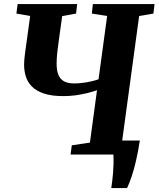

<svg xmlns="http://www.w3.org/2000/svg" viewBox="-20 -763 783 948"><path d="M529.5 165.5Q532 149 534.2 130.2Q536.5 111.5 538.2 90.8Q540 70 540.5 47.2Q541 24.5 540 0L504 -69H670.5Q661.5 -11.5 651.2 32.2Q641 76 630 108.5Q619 141 607.5 165.5ZM328.5 0 334.5 -45.5 424 -59 459 -317.5Q434.5 -309 407.2 -302.5Q380 -296 351.5 -292.2Q323 -288.5 293 -288.5Q234.5 -288.5 196.8 -301.2Q159 -314 137.8 -335.5Q116.5 -357 107.8 -384.8Q99 -412.5 99 -442Q99 -458.5 100.8 -475.8Q102.5 -493 104.5 -507L129 -684L61 -696L67 -743H361L355.5 -696L287 -683.5L272 -575.5Q267 -541 263.2 -507.5Q259.5 -474 259.5 -448.5Q259.5 -415 268.5 -393.2Q277.5 -371.5 296.8 -361.2Q316 -351 347 -351Q366 -351 387.8 -353.8Q409.5 -356.5 430.2 -361.2Q451 -366 466.5 -371.5L509 -684L433.5 -696L438.5 -743H743L737.5 -696L667 -684L582 -59L654 -45L649 0Z"/></svg>

Font: Merriweather 36pt ExtraBold
Style: Italic
Weight: 800
Italic angle: -7.8°
Version: Version 2.101